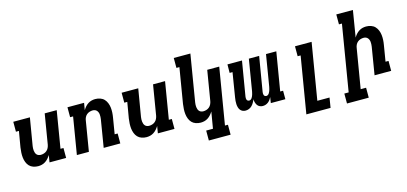

<svg xmlns="http://www.w3.org/2000/svg" viewBox="-76 -1287 4352 2054"><g transform="rotate(-15 2100.0 -260.0)"><path d="M200 8Q172 8 146 -1Q120 -10 102.5 -28.5Q85 -47 75.5 -72Q66 -97 63 -123.5Q60 -150 61.5 -178Q63 -206 67 -234L97 -410H64V-520H248L197 -216Q195 -203 194.5 -190Q194 -177 195.5 -164.5Q197 -152 201 -140.5Q205 -129 213 -120Q221 -111 233 -106.5Q245 -102 258 -102Q275 -102 292.5 -107.5Q310 -113 324 -125Q338 -137 346 -154Q354 -171 357 -188L412 -520H545L477 -110H510V0H326L339 -78Q327 -59 312.5 -42.5Q298 -26 279.5 -14Q261 -2 240.5 3Q220 8 200 8Z M629 0 697 -410H664V-520H848L835 -442Q846 -461 860.5 -477.5Q875 -494 893.5 -506Q912 -518 932.5 -523Q953 -528 973 -528Q1001 -528 1027 -519Q1053 -510 1070.5 -491.5Q1088 -473 1098 -448Q1108 -423 1111 -396.5Q1114 -370 1112.5 -342Q1111 -314 1106 -286L1077 -110H1110V0H926L976 -304Q978 -317 978.5 -330Q979 -343 978 -355.5Q977 -368 972.5 -379.5Q968 -391 960 -400Q952 -409 940.5 -413.5Q929 -418 916 -418Q899 -418 881 -412.5Q863 -407 849 -395Q835 -383 827 -366Q819 -349 817 -332L762 0Z M1400 8Q1372 8 1346 -1Q1320 -10 1302.5 -28.5Q1285 -47 1275.5 -72Q1266 -97 1263 -123.5Q1260 -150 1261.5 -178Q1263 -206 1267 -234L1297 -410H1264V-520H1448L1397 -216Q1395 -203 1394.5 -190Q1394 -177 1395.5 -164.5Q1397 -152 1401 -140.5Q1405 -129 1413 -120Q1421 -111 1433 -106.5Q1445 -102 1458 -102Q1475 -102 1492.5 -107.5Q1510 -113 1524 -125Q1538 -137 1546 -154Q1554 -171 1557 -188L1612 -520H1745L1677 -110H1710V0H1526L1539 -78Q1527 -59 1512.5 -42.5Q1498 -26 1479.5 -14Q1461 -2 1440.5 3Q1420 8 1400 8Z M2274 215H2033V105H2108L2139 -78Q2127 -59 2112.5 -42.5Q2098 -26 2079.5 -14Q2061 -2 2040.5 3Q2020 8 2000 8Q1972 8 1946 -1Q1920 -10 1902.5 -28.5Q1885 -47 1875.5 -72Q1866 -97 1863 -123.5Q1860 -150 1861.5 -178Q1863 -206 1867 -234L1932 -625H1899V-735H2083L1997 -216Q1995 -203 1994.5 -190Q1994 -177 1995.5 -164.5Q1997 -152 2001 -140.5Q2005 -129 2013 -120Q2021 -111 2033 -106.5Q2045 -102 2058 -102Q2075 -102 2092.5 -107.5Q2110 -113 2124 -125Q2138 -137 2146 -154Q2154 -171 2157 -188L2212 -520H2345L2241 105H2274Z M2687 8Q2669 8 2653 0.5Q2637 -7 2627.5 -21Q2618 -35 2613 -52.5Q2608 -70 2607 -88Q2601 -70 2591 -52.5Q2581 -35 2567 -21Q2553 -7 2534.5 0.5Q2516 8 2497 8Q2479 8 2463.5 1Q2448 -6 2438 -19.5Q2428 -33 2423.5 -50Q2419 -67 2418 -84.5Q2417 -102 2418.5 -120Q2420 -138 2423 -156L2467 -426H2435L2436 -520H2597L2533 -137Q2532 -128 2532 -119.5Q2532 -111 2535 -103Q2538 -95 2545.5 -90.5Q2553 -86 2562 -86Q2571 -86 2579 -91.5Q2587 -97 2592 -105Q2597 -113 2601 -122Q2605 -131 2607.5 -139.5Q2610 -148 2612 -157Q2614 -166 2616 -175L2673 -520H2787L2723 -137Q2722 -128 2722 -119.5Q2722 -111 2725 -103Q2728 -95 2735.5 -90.5Q2743 -86 2752 -86Q2761 -86 2769 -91.5Q2777 -97 2782 -105Q2787 -113 2791 -122Q2795 -131 2797.5 -139.5Q2800 -148 2802 -157Q2804 -166 2806 -175L2863 -520H2977L2906 -94H2938V0H2777L2787 -64Q2780 -50 2770.5 -36.5Q2761 -23 2747.5 -12.5Q2734 -2 2718.5 3Q2703 8 2687 8Z M3113 215 3217 -410H3184V-520H3368L3264 105H3399L3381 215Z M3804 215H3563V105H3611L3732 -625H3699V-735H3883L3835 -442Q3846 -461 3860.5 -477.5Q3875 -494 3893.5 -506Q3912 -518 3932.5 -523Q3953 -528 3973 -528Q4001 -528 4027 -519Q4053 -510 4070.5 -491.5Q4088 -473 4098 -448Q4108 -423 4111 -396.5Q4114 -370 4112.5 -342Q4111 -314 4106 -286L4077 -110H4110V0H3926L3976 -304Q3978 -317 3978.5 -330Q3979 -343 3978 -355.5Q3977 -368 3972.5 -379.5Q3968 -391 3960 -400Q3952 -409 3940.5 -413.5Q3929 -418 3916 -418Q3899 -418 3881 -412.5Q3863 -407 3849 -395Q3835 -383 3827 -366Q3819 -349 3817 -332L3744 105H3804Z"/></g></svg>

Font: Iosevka HT Extrabold Extended
Style: Italic
Weight: 800
Width: 7
Italic angle: -9°
Monospace: yes
Designer: Belleve Invis
Foundry: Belleve Invis
Version: Version 32.3.0; ttfautohint (v1.8.4)